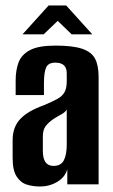

<svg xmlns="http://www.w3.org/2000/svg" viewBox="-20 -671 410 699"><path d="M126 8Q100 8 77.5 1Q55 -6 40.5 -28.5Q26 -51 26 -95V-161Q26 -208 53.5 -237.5Q81 -267 140 -288Q171 -301 189 -311Q207 -321 215 -335.5Q223 -350 223 -375V-402Q223 -418 218 -426.5Q213 -435 203.5 -439Q194 -443 182 -443Q156 -443 148 -425.5Q140 -408 140 -367V-325H37V-378Q37 -415 47.5 -443.5Q58 -472 89 -488.5Q120 -505 182 -505Q245 -505 279 -493.5Q313 -482 326 -457.5Q339 -433 339 -391V0H225V-55Q217 -26 188.5 -9Q160 8 126 8ZM175 -67Q202 -67 212.5 -87.5Q223 -108 223 -145V-272Q217 -262 203 -254.5Q189 -247 175 -238Q156 -225 146 -211.5Q136 -198 136 -174V-123Q136 -102 141 -89.5Q146 -77 155 -72Q164 -67 175 -67ZM62 -546 157 -651H221L316 -546H241L190 -595L139 -546Z"/></svg>

Font: Alumni Sans Thin
Style: Bold
Weight: 700
Version: Version 1.018